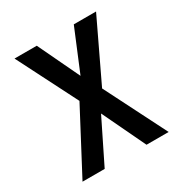

<svg xmlns="http://www.w3.org/2000/svg" viewBox="-130 -613 667 708"><g transform="rotate(-30 203.5 -259.5)"><path d="M292.5 0 205.1 -183.1H204.6L114.3 0H20L159.2 -263.7L29.8 -518.6H124.5L208.5 -342.3H209L282.2 -518.6H377L254.4 -261.7L386.7 0Z"/></g></svg>

Font: Voltaire
Style: Regular
Weight: 400
Designer: Yvonne Schüttler, Eben Sorkin, Emma Marichal
Foundry: Sorkin Type Co.
Version: Version 1.010; ttfautohint (v1.8.4.7-5d5b)